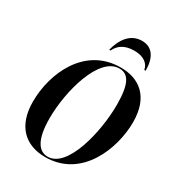

<svg xmlns="http://www.w3.org/2000/svg" viewBox="-219 -1077 1129 1224"><g transform="rotate(30 346.0 -464.5)"><path d="M312 -786H322C341 -827 378 -861 455 -861C526 -861 563 -828 570 -786H580C580 -877 546 -940 466 -940C380 -940 332 -868 312 -786ZM300 11C571 11 675 -272 675 -461C675 -651 568 -725 434 -725C168 -725 56 -464 56 -257C56 -76 155 11 300 11ZM312 1C247 1 201 -60 201 -218C201 -417 280 -715 429 -715C496 -715 530 -660 530 -505C530 -308 458 1 312 1Z"/></g></svg>

Font: Noto Serif Display Condensed
Style: Bold Italic
Weight: 700
Width: 3
Italic angle: -12°
Designer: Monotype Design Team
Foundry: Monotype Imaging Inc.
Version: Version 2.009